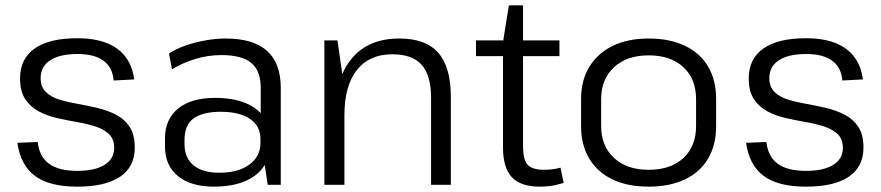

<svg xmlns="http://www.w3.org/2000/svg" viewBox="-20 -691 3294 718"><path d="M269 7Q165 7 111 -33Q57 -73 45 -157L121 -160Q127 -105 163.5 -78.5Q200 -52 269 -52Q335 -52 371 -74.5Q407 -97 407 -138Q407 -171 387.5 -189.5Q368 -208 337 -218Q306 -228 268.5 -234.5Q231 -241 193.5 -249.5Q156 -258 125 -274.5Q94 -291 74.5 -320Q55 -349 55 -398Q55 -471 109.5 -509.5Q164 -548 269 -548Q333 -548 378 -530.5Q423 -513 449 -479Q475 -445 482 -394L405 -390Q401 -439 367 -464Q333 -489 270 -489Q203 -489 167.5 -465.5Q132 -442 132 -399Q132 -366 151.5 -347Q171 -328 202 -318.5Q233 -309 270.5 -302.5Q308 -296 345.5 -287Q383 -278 414 -262Q445 -246 464.5 -217Q484 -188 484 -139Q484 -67 429 -30Q374 7 269 7Z M780 7Q694 7 645.5 -32.5Q597 -72 597 -143V-174Q597 -245 646 -285Q695 -325 784 -325Q878 -325 933 -287Q945 -278 955 -268V-362Q955 -426 920 -455.5Q885 -485 808 -485Q759 -485 712 -471Q665 -457 623 -432L612 -491Q638 -508 673.5 -520.5Q709 -533 748.5 -540Q788 -547 824 -547Q927 -547 978.5 -501Q1030 -455 1030 -362V0H981L970 -74Q956 -51 933 -34Q877 7 780 7ZM800 -45Q871 -45 912.5 -75.5Q954 -106 954 -156V-171Q954 -220 914.5 -246.5Q875 -273 805 -273Q740 -273 705 -249Q670 -225 670 -167V-153Q670 -100 704 -72.5Q738 -45 800 -45Z M1592 -324Q1592 -409 1557 -448.5Q1522 -488 1447 -488Q1361 -488 1314.5 -429Q1268 -370 1268 -260V0H1193V-540H1242L1260 -414Q1274 -447 1296 -473Q1358 -547 1474 -547Q1572 -547 1619 -493.5Q1666 -440 1666 -328V0H1592Z M1999 7Q1927 7 1894 -28.5Q1861 -64 1861 -140V-481H1760V-540H1862L1883 -671H1936V-540H2072V-481H1936V-145Q1936 -94 1953 -75Q1970 -56 2016 -56Q2031 -56 2046 -58Q2061 -60 2076 -64L2088 -7Q2074 -3 2059.5 0.5Q2045 4 2029.5 5.5Q2014 7 1999 7Z M2406 7Q2327 7 2270.5 -20Q2214 -47 2183.5 -98Q2153 -149 2153 -219V-321Q2153 -391 2184 -441.5Q2215 -492 2271.5 -519.5Q2328 -547 2406 -547Q2484 -547 2541 -520Q2598 -493 2628 -442Q2658 -391 2658 -321V-219Q2658 -149 2628 -98Q2598 -47 2541 -20Q2484 7 2406 7ZM2406 -56Q2488 -56 2535.5 -100Q2583 -144 2583 -220V-320Q2583 -396 2535.5 -440Q2488 -484 2406 -484Q2324 -484 2276 -439.5Q2228 -395 2228 -320V-220Q2228 -145 2276 -100.5Q2324 -56 2406 -56Z M2994 7Q2890 7 2836 -33Q2782 -73 2770 -157L2846 -160Q2852 -105 2888.5 -78.5Q2925 -52 2994 -52Q3060 -52 3096 -74.5Q3132 -97 3132 -138Q3132 -171 3112.5 -189.5Q3093 -208 3062 -218Q3031 -228 2993.5 -234.5Q2956 -241 2918.5 -249.5Q2881 -258 2850 -274.5Q2819 -291 2799.5 -320Q2780 -349 2780 -398Q2780 -471 2834.5 -509.5Q2889 -548 2994 -548Q3058 -548 3103 -530.5Q3148 -513 3174 -479Q3200 -445 3207 -394L3130 -390Q3126 -439 3092 -464Q3058 -489 2995 -489Q2928 -489 2892.5 -465.5Q2857 -442 2857 -399Q2857 -366 2876.5 -347Q2896 -328 2927 -318.5Q2958 -309 2995.5 -302.5Q3033 -296 3070.5 -287Q3108 -278 3139 -262Q3170 -246 3189.5 -217Q3209 -188 3209 -139Q3209 -67 3154 -30Q3099 7 2994 7Z"/></svg>

Font: Pathway Extreme 8pt Thin 12pt Light
Style: Regular
Weight: 300
Version: Version 1.001;gftools[0.9.26]